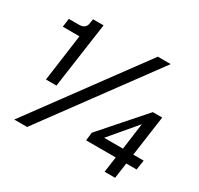

<svg xmlns="http://www.w3.org/2000/svg" viewBox="-148 -878 1099 1060"><g transform="rotate(30 401.5 -348.5)"><path d="M141 -578H35L42 -632H107Q151 -632 155 -672L159 -697H226L167 -279H100ZM572 -697H654L141 0H59ZM649 -99H460L466 -151L701 -418H761L725 -161H791L782 -99H716L702 0H635ZM659 -161 682 -330 539 -161Z"/></g></svg>

Font: Hanken Grotesk SemiBold
Style: Italic
Weight: 600
Italic angle: -8°
Designer: Alfredo Marco Pradil
Foundry: Hanken Design Co.
Version: Version 3.014